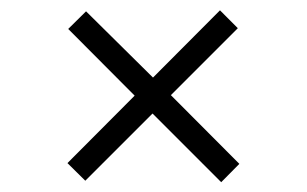

<svg xmlns="http://www.w3.org/2000/svg" viewBox="-20 -514 604 378"><path d="M112.8 -192.9 245.1 -325.7 114.3 -457 149.4 -491.7 281.2 -361.3 413.1 -493.7 448.2 -458.5 316.4 -326.7 451.2 -191.4 415.5 -155.3 280.3 -290.5 147.9 -158.2Z"/></svg>

Font: PT Astra Serif
Style: Regular
Weight: 400
Designer: A.Korolkova, I. Chaeva
Foundry: ParaType Ltd
Version: Version 1.002